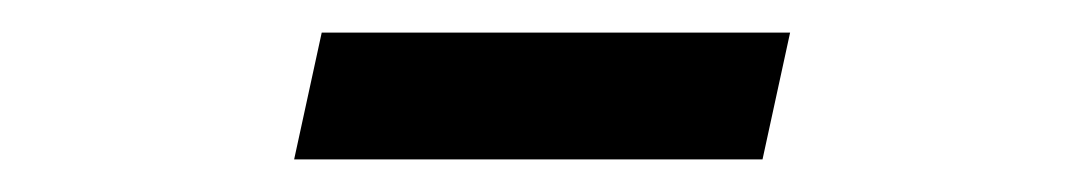

<svg xmlns="http://www.w3.org/2000/svg" viewBox="-20 -308 672 119"><path d="M162.3 -209.2 179.4 -287.8H469.7L452.6 -209.2Z"/></svg>

Font: Atkinson Hyperlegible Mono ExtraLight
Style: Italic
Weight: 200
Italic angle: -12°
Monospace: yes
Designer: Elliott Scott, Megan Eiswerth, Linus Boman, Theodore Petrosky, Letters from Sweden
Foundry: Applied Design Works, Letters from Sweden
Version: Version 2.001